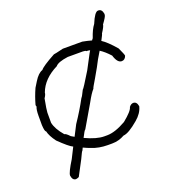

<svg xmlns="http://www.w3.org/2000/svg" viewBox="-123 -655 734 835"><g transform="rotate(-20 244.0 -238.0)"><path d="M123 -47.4Q105.5 -55.2 62 -97.7Q40 -127 34.7 -150.4Q28.8 -150.4 26.9 -181.6V-224.6Q26.9 -253.9 32.7 -265.6Q30.8 -269 30.8 -273.4Q40.5 -309.1 56.2 -343.8L71.8 -369.1Q90.8 -399.9 110.8 -406.2Q121.1 -420.4 181.2 -453.1Q185.5 -453.1 226.1 -462.9H315.9Q339.4 -458.5 357.9 -453.1Q361.8 -459.5 363.8 -460.9Q376 -498 391.1 -517.6Q411.1 -566.4 426.3 -566.4H428.2Q443.8 -566.4 447.8 -544.9V-539.1Q447.8 -531.2 426.3 -502Q426.3 -493.7 408.7 -466.8Q408.7 -462.9 395 -437.5Q418.9 -422.4 454.6 -380.9Q470.2 -347.7 470.2 -341.8Q463.9 -324.2 448.7 -324.2Q428.7 -324.2 417.5 -361.3Q395 -386.2 373.5 -399.9Q364.7 -385.3 354 -367.2Q341.3 -341.3 313 -293Q291.5 -257.8 291.5 -253.9Q277.3 -238.3 258.3 -203.1L197.8 -99.6Q193.4 -98.1 178.2 -67.4Q230.5 -43 265.1 -43H278.8Q315.4 -43 366.7 -72.3Q410.2 -107.4 413.6 -125Q422.4 -136.7 433.1 -136.7Q448.7 -136.7 452.6 -115.2V-113.3Q444.8 -83 415.5 -58.6Q369.1 -19 345.2 -17.6Q317.9 -2 286.6 -2H267.1Q226.1 -2 192.9 -15.6Q178.7 -20.5 160.2 -29.3Q157.7 -23.4 154.8 -17.6Q152.3 -17.6 137.2 15.6L102.1 82Q102.1 86.9 86.4 89.8Q70.3 89.8 66.9 66.4Q66.9 52.2 98.1 2Q98.1 1 123 -47.4ZM335.4 -416Q326.7 -418 317.9 -418Q317.9 -421.4 304.2 -421.9H233.9Q187 -415.5 175.3 -400.4Q108.4 -367.2 87.4 -310.5Q87.4 -301.3 77.6 -287.1Q67.9 -235.8 67.9 -224.6V-177.7Q73.7 -147.9 105 -111.3Q112.3 -111.3 128.4 -93.8Q135.7 -89.4 143.1 -85.4Q154.3 -107.4 168.5 -134.8Q202.6 -185.1 229 -234.4Q231.9 -235.4 246.6 -265.6Q250.5 -267.1 293.5 -337.9L328.6 -404.3Q332 -410.6 335.4 -416Z"/></g></svg>

Font: CEF Fonts CJK
Style: Regular
Weight: 400
Designer: PartyBoss (派对大魔王)
Version: Release 2.25